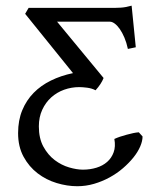

<svg xmlns="http://www.w3.org/2000/svg" viewBox="-20 -643 573 678"><path d="M43.9 -172.9Q43.9 -218.3 58.6 -253.7Q73.2 -289.1 98.9 -315.2Q124.5 -341.3 159.9 -358.6Q195.3 -376 237.8 -384.8L68.8 -594.2L81.1 -615.2H358.9Q374.5 -615.2 385.7 -615.2Q397.5 -615.2 407 -616Q416.5 -616.7 425.5 -618.4Q434.6 -620.1 444.8 -623L459.5 -476.1L431.6 -470.2Q426.8 -492.7 419.2 -510.5Q411.6 -528.3 402.8 -540.8Q394 -553.2 385 -559.8Q376 -566.4 368.2 -566.4H181.6L345.7 -367.7L345.2 -367.2H345.7Q337.4 -346.2 317.4 -324.2Q304.7 -331.1 287.8 -333.3Q271 -335.4 259.8 -335.4Q232.4 -335.4 206.5 -326.2Q180.7 -316.9 160.9 -299.1Q141.1 -281.2 129.2 -255.4Q117.2 -229.5 117.2 -196.8Q117.2 -154.3 133.3 -125Q149.4 -95.7 173.3 -77.6Q197.3 -59.6 224.1 -51.8Q251 -43.9 272.9 -43.9Q298.3 -43.9 320.6 -50.8Q342.8 -57.6 358.4 -71.3Q374 -85 381.3 -105.2Q388.7 -125.5 383.8 -152.3Q392.1 -156.2 403.6 -160.2Q415 -164.1 427 -167.2Q439 -170.4 450.2 -172.9Q461.4 -175.3 470.2 -175.8L483.4 -161.1Q483.4 -145 475.1 -125.7Q466.8 -106.4 451.2 -86.9Q435.5 -67.4 414.3 -49.1Q393.1 -30.8 367.2 -16.6Q341.3 -2.4 312.3 6.1Q283.2 14.6 252.9 14.6Q217.3 14.6 180.2 3.4Q143.1 -7.8 112.8 -31Q82.5 -54.2 63.2 -89.6Q43.9 -125 43.9 -172.9Z"/></svg>

Font: Gentium
Style: Regular
Weight: 400
Designer: J. Victor Gaultney
Version: Version 1.03; 2011; OFL 1.1 release